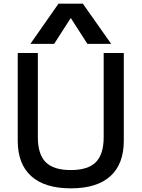

<svg xmlns="http://www.w3.org/2000/svg" viewBox="-20 -1020 774 1050"><path d="M368 10Q225 10 151 -56.5Q77 -123 77 -250V-730H187V-270Q187 -176 230 -133Q273 -90 367 -90Q461 -90 504 -133Q547 -176 547 -270V-730H657V-250Q657 -123 583.5 -56.5Q510 10 368 10ZM146 -780 300 -1000H433L588 -780H458L368 -920H366L276 -780Z"/></svg>

Font: M PLUS 1 Medium
Style: Regular
Weight: 500
Designer: Coji Morishita
Foundry: UNDERFOREST DESIGN
Version: Version 1.001